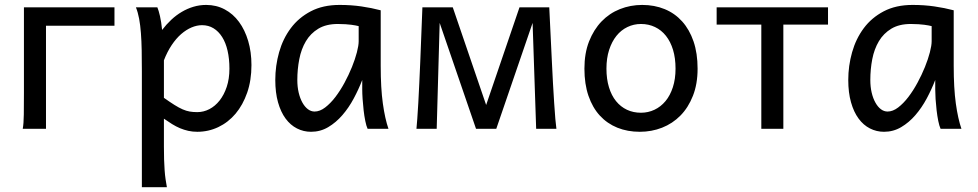

<svg xmlns="http://www.w3.org/2000/svg" viewBox="-20 -528 4007 787"><path d="M73.2 0Q77.1 -20.5 77.6 -59.3Q78.1 -98.1 78.1 -148.9V-498H449.2V-422.4H168.5V0Z M651.9 -127Q676.8 -109.4 695.1 -97.9Q713.4 -86.4 728.5 -79.8Q743.7 -73.2 757.6 -70.8Q771.5 -68.4 788.6 -68.4Q814.5 -68.4 838.1 -80.6Q861.8 -92.8 880.1 -116Q898.4 -139.2 909.4 -172.1Q920.4 -205.1 920.4 -246.6Q920.4 -287.1 912.8 -320.1Q905.3 -353 890.6 -376.2Q876 -399.4 855.2 -412.1Q834.5 -424.8 808.1 -424.8Q787.1 -424.8 765.1 -415.5Q743.2 -406.2 722.4 -388.2Q701.7 -370.1 683.6 -343Q665.5 -315.9 651.9 -280.8ZM561.5 -236.8Q561.5 -282.2 560.8 -321Q560.1 -359.9 557.6 -392.3Q555.2 -424.8 550.3 -451.2Q545.4 -477.5 537.1 -498H625Q630.4 -485.4 635.7 -462.2Q641.1 -439 644.5 -405.3Q661.6 -427.7 681.9 -446.8Q702.1 -465.8 724.9 -479.2Q747.6 -492.7 772.7 -500.2Q797.9 -507.8 825.2 -507.8Q866.7 -507.8 901.1 -489.5Q935.5 -471.2 959.7 -438.2Q983.9 -405.3 997.3 -360.1Q1010.7 -314.9 1010.7 -261.2Q1010.7 -198.7 993.2 -148.2Q975.6 -97.7 945.6 -62Q915.5 -26.4 875 -7.1Q834.5 12.2 788.6 12.2Q769 12.2 751.7 8.3Q734.4 4.4 718 -2.4Q701.7 -9.3 685.5 -19.3Q669.4 -29.3 651.9 -41.5V73.2Q651.9 102.5 652.6 126.2Q653.3 149.9 654.8 169.9Q656.2 189.9 658.7 206.8Q661.1 223.6 664.1 239.3H561.5Z M1450.2 -420.9Q1444.3 -422.4 1437 -423.8Q1429.7 -425.3 1419.7 -426.5Q1409.7 -427.7 1396.2 -428.7Q1382.8 -429.7 1364.7 -429.7Q1316.9 -429.7 1284.9 -410.4Q1252.9 -391.1 1233.9 -359.1Q1214.8 -327.1 1206.8 -285.6Q1198.7 -244.1 1198.7 -200.2Q1198.7 -171.9 1204.3 -148.2Q1210 -124.5 1219.7 -107.2Q1229.5 -89.8 1242.2 -80.3Q1254.9 -70.8 1269.5 -70.8Q1291 -70.8 1312.7 -87.4Q1334.5 -104 1354.5 -130.1Q1374.5 -156.2 1392.1 -188.7Q1409.7 -221.2 1422.6 -253.2Q1435.5 -285.2 1442.9 -313.5Q1450.2 -341.8 1450.2 -358.9ZM1486.8 0Q1481.4 -11.7 1477.3 -32.2Q1473.1 -52.7 1470.5 -75.9Q1467.8 -99.1 1466.3 -122.1Q1464.8 -145 1464.8 -161.1V-200.2Q1450.2 -162.1 1429.9 -124.3Q1409.7 -86.4 1383.5 -56.2Q1357.4 -25.9 1325.2 -6.8Q1293 12.2 1254.9 12.2Q1224.1 12.2 1197.3 -1.5Q1170.4 -15.1 1150.6 -42Q1130.9 -68.8 1119.6 -108.6Q1108.4 -148.4 1108.4 -200.2Q1108.4 -258.3 1124 -313.7Q1139.6 -369.1 1171.9 -412.4Q1204.1 -455.6 1253.9 -481.7Q1303.7 -507.8 1372.1 -507.8Q1419.4 -507.8 1461.4 -501.7Q1503.4 -495.6 1540.5 -485.8V-258.8Q1540.5 -166.5 1549.3 -103.8Q1558.1 -41 1572.3 0Z M1687 0Q1688.5 -12.7 1690.4 -40.8Q1692.4 -68.8 1694.6 -106.2Q1696.8 -143.6 1698.7 -187.3Q1700.7 -231 1702.6 -274.4Q1707 -376.5 1711.4 -498H1835.9L1972.7 -97.7L2109.4 -498H2231.4Q2236.8 -376.5 2242.2 -274.4Q2244.1 -231 2246.6 -187.3Q2249 -143.6 2251.5 -106.2Q2253.9 -68.8 2256.3 -40.8Q2258.8 -12.7 2260.7 0H2177.7L2163.1 -434.1L2014.2 0H1931.2L1782.2 -434.1L1770 0Z M2465.8 -246.6Q2465.8 -204.1 2476.1 -170.4Q2486.3 -136.7 2505.1 -113.5Q2523.9 -90.3 2549.8 -78.1Q2575.7 -65.9 2607.4 -65.9Q2636.7 -65.9 2662.6 -78.1Q2688.5 -90.3 2707.8 -113.5Q2727.1 -136.7 2738 -170.4Q2749 -204.1 2749 -246.6Q2749 -289.6 2738.8 -323.5Q2728.5 -357.4 2709.7 -381.1Q2690.9 -404.8 2664.8 -417.2Q2638.7 -429.7 2607.4 -429.7Q2577.6 -429.7 2551.8 -417.2Q2525.9 -404.8 2506.8 -381.1Q2487.8 -357.4 2476.8 -323.5Q2465.8 -289.6 2465.8 -246.6ZM2375.5 -246.6Q2375.5 -309.6 2394.5 -358.2Q2413.6 -406.7 2445.8 -440.2Q2478 -473.6 2521 -490.7Q2564 -507.8 2612.3 -507.8Q2662.6 -507.8 2704.3 -490.7Q2746.1 -473.6 2776.1 -440.2Q2806.2 -406.7 2822.8 -358.2Q2839.4 -309.6 2839.4 -246.6Q2839.4 -183.6 2820.3 -135.3Q2801.3 -86.9 2769 -54.2Q2736.8 -21.5 2693.8 -4.6Q2650.9 12.2 2602.5 12.2Q2552.2 12.2 2510.5 -4.6Q2468.8 -21.5 2438.7 -54.2Q2408.7 -86.9 2392.1 -135.3Q2375.5 -183.6 2375.5 -246.6Z M3374 -427.2H3190.9V0H3100.6V-427.2H2917.5V-498H3374Z M3798.8 -420.9Q3793 -422.4 3785.6 -423.8Q3778.3 -425.3 3768.3 -426.5Q3758.3 -427.7 3744.9 -428.7Q3731.4 -429.7 3713.4 -429.7Q3665.5 -429.7 3633.5 -410.4Q3601.6 -391.1 3582.5 -359.1Q3563.5 -327.1 3555.4 -285.6Q3547.4 -244.1 3547.4 -200.2Q3547.4 -171.9 3553 -148.2Q3558.6 -124.5 3568.4 -107.2Q3578.1 -89.8 3590.8 -80.3Q3603.5 -70.8 3618.2 -70.8Q3639.6 -70.8 3661.4 -87.4Q3683.1 -104 3703.1 -130.1Q3723.1 -156.2 3740.7 -188.7Q3758.3 -221.2 3771.2 -253.2Q3784.2 -285.2 3791.5 -313.5Q3798.8 -341.8 3798.8 -358.9ZM3835.4 0Q3830.1 -11.7 3825.9 -32.2Q3821.8 -52.7 3819.1 -75.9Q3816.4 -99.1 3814.9 -122.1Q3813.5 -145 3813.5 -161.1V-200.2Q3798.8 -162.1 3778.6 -124.3Q3758.3 -86.4 3732.2 -56.2Q3706.1 -25.9 3673.8 -6.8Q3641.6 12.2 3603.5 12.2Q3572.8 12.2 3545.9 -1.5Q3519 -15.1 3499.3 -42Q3479.5 -68.8 3468.3 -108.6Q3457 -148.4 3457 -200.2Q3457 -258.3 3472.7 -313.7Q3488.3 -369.1 3520.5 -412.4Q3552.7 -455.6 3602.5 -481.7Q3652.3 -507.8 3720.7 -507.8Q3768.1 -507.8 3810.1 -501.7Q3852.1 -495.6 3889.2 -485.8V-258.8Q3889.2 -166.5 3897.9 -103.8Q3906.7 -41 3920.9 0Z"/></svg>

Font: Andika FrenchTight
Style: Regular
Weight: 400
Designer: Victor Gaultney, Annie Olsen, Julie Remington, Don Collingsworth, Eric Hays, Becca Hirsbrunner
Foundry: SIL International
Version: Version 5.000 ; Dig1 Dig4Opn Dig7 LnSpcTght